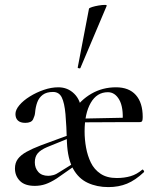

<svg xmlns="http://www.w3.org/2000/svg" viewBox="-20 -751 631 783"><path d="M422 12Q375 12 337.5 -5.5Q300 -23 278 -63Q256 -103 253 -170Q251 -240 247 -285.5Q243 -331 232 -353.5Q221 -376 196 -376Q170 -376 154.5 -364.5Q139 -353 132 -334Q125 -315 123 -291Q122 -279 115 -264.5Q108 -250 83 -250Q63 -250 53 -259.5Q43 -269 43 -286Q43 -303 59 -322Q75 -341 101.5 -357.5Q128 -374 158.5 -384.5Q189 -395 218 -395Q256 -395 282.5 -369Q309 -343 312 -299Q314 -287 316.5 -275Q319 -263 321.5 -249Q324 -235 325 -215Q325 -182 331 -149Q337 -116 350.5 -88Q364 -60 390 -42.5Q416 -25 456 -25Q487 -25 512.5 -32.5Q538 -40 560 -59Q562 -61 565.5 -56.5Q569 -52 567 -49Q532 -16 498 -2Q464 12 422 12ZM297 -252 296 -267 492 -271V-253ZM325 -215 280 -299Q308 -343 353 -369Q398 -395 453 -395Q506 -395 534 -363.5Q562 -332 562 -274Q562 -263 560 -258Q558 -253 549 -253H480Q484 -313 466.5 -344Q449 -375 420 -375Q375 -375 350 -331.5Q325 -288 325 -215ZM122 7Q81 7 61 -13.5Q41 -34 41 -64Q41 -87 53 -103Q65 -119 88.5 -132Q112 -145 146 -158L260 -200L263 -188L172 -151Q146 -140 134 -126Q122 -112 122 -89Q122 -66 136 -50Q150 -34 177 -34Q186 -34 197.5 -37Q209 -40 222 -49L283 -87L284 -74L211 -23Q186 -7 165.5 0Q145 7 122 7ZM308 -474Q307 -471 301.5 -472.5Q296 -474 297 -476L343 -716Q345 -719 356 -722.5Q367 -726 382 -728.5Q397 -731 407 -731Q417 -731 415 -727Z"/></svg>

Font: Cormorant Garamond Light Medium
Style: Regular
Weight: 500
Version: Version 4.001